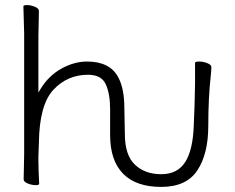

<svg xmlns="http://www.w3.org/2000/svg" viewBox="-20 -722 923 755"><path d="M469 -297 471 -195Q471 -112 510.5 -74.5Q550 -37 614 -37Q678 -37 708.5 -85Q739 -133 742 -231L745 -306Q747 -386 747 -395V-475Q747 -480 763.5 -480Q780 -480 795.5 -473.5Q811 -467 811 -459V-457Q811 -445 809 -427Q799 -337 799 -227Q799 -117 756 -52Q713 13 614 13Q515 13 464 -39Q413 -91 413 -191V-293Q413 -353 396 -390.5Q379 -428 326 -428Q245 -428 190 -369Q135 -310 133 -162Q132 -129 131 -105V-89Q131 -59 134 1Q134 6 119.5 6Q105 6 89 -0.5Q73 -7 73 -17L75 -115V-590L72 -697Q72 -702 86.5 -702Q101 -702 117 -695.5Q133 -689 133 -679L131 -580V-358L140 -373Q172 -425 222 -452.5Q272 -480 322 -480Q411 -480 444 -420Q469 -375 469 -297Z"/></svg>

Font: ToneOZ-Pinyin-WenKai-Light
Style: Light
Weight: 300
Designer: Fontworks Inc.
Foundry: ToneOZ
Version: Version 0.240331